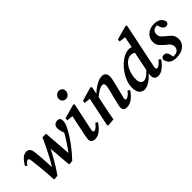

<svg xmlns="http://www.w3.org/2000/svg" viewBox="84 -1584 2435 2435"><g transform="rotate(-45 1301.0 -366.5)"><path d="M176 1Q171 -109 162.5 -198Q154 -287 143 -367Q140 -393 133.5 -399.5Q127 -406 117 -406Q95 -406 60 -355L37 -376Q104 -493 174 -493Q209 -493 226 -473.5Q243 -454 248 -412Q256 -351 261 -274Q266 -197 269 -122Q317 -202 362.5 -290.5Q408 -379 451 -476H515Q517 -460 519.5 -425Q522 -390 525 -346Q528 -302 531.5 -255.5Q535 -209 538 -168.5Q541 -128 543 -102Q585 -158 619 -209.5Q653 -261 687 -321L677 -356Q672 -371 668 -387.5Q664 -404 664 -417Q664 -458 685.5 -476.5Q707 -495 737 -495Q750 -494 759.5 -490Q769 -486 775 -481Q780 -473 782.5 -463Q785 -453 785 -435Q785 -417 777 -390Q769 -363 738 -306Q702 -239 642 -158Q582 -77 506 3L455 8L446 1Q444 -20 441 -58Q438 -96 434.5 -140.5Q431 -185 427.5 -227.5Q424 -270 421 -299Q398 -253 368.5 -200.5Q339 -148 306.5 -95.5Q274 -43 240 3L185 8Z M841 -45Q841 -60 844.5 -82Q848 -104 853 -130L909 -397L825 -406L830 -440L1020 -494L1035 -482L962 -137Q954 -103 954 -87Q954 -77 960 -71.5Q966 -66 973 -66Q1002 -66 1057 -133L1085 -113Q1064 -82 1037 -52.5Q1010 -23 978 -4.5Q946 14 906 14Q878 14 859.5 -1Q841 -16 841 -45ZM1005 -608Q979 -608 960 -625.5Q941 -643 941 -673Q941 -704 963.5 -725.5Q986 -747 1014 -747Q1042 -747 1059.5 -729Q1077 -711 1077 -682Q1077 -652 1055.5 -630Q1034 -608 1005 -608Z M1248 0 1150 8 1138 -2 1221 -397 1137 -406 1142 -440 1329 -494 1345 -481 1325 -383Q1375 -431 1430 -462Q1485 -493 1532 -493Q1564 -493 1583 -474Q1602 -455 1602 -417Q1602 -395 1597.5 -371.5Q1593 -348 1587 -324L1541 -137Q1537 -120 1533.5 -107Q1530 -94 1530 -86Q1530 -66 1548 -66Q1581 -66 1634 -133L1661 -113Q1642 -82 1613.5 -52.5Q1585 -23 1551 -4.5Q1517 14 1478 14Q1449 14 1432.5 0Q1416 -14 1416 -39Q1416 -59 1420.5 -79Q1425 -99 1432 -126L1472 -289Q1478 -313 1482.5 -334.5Q1487 -356 1487 -370Q1487 -409 1456 -409Q1432 -409 1396 -390Q1360 -371 1315 -332L1289 -212Q1278 -159 1268 -106.5Q1258 -54 1248 0Z M1808 -164Q1808 -115 1825 -93.5Q1842 -72 1868 -72Q1892 -72 1920.5 -90.5Q1949 -109 1986 -149L2038 -404Q2012 -423 1980 -423Q1955 -423 1929.5 -410Q1904 -397 1885 -376Q1862 -353 1844.5 -317Q1827 -281 1817.5 -241Q1808 -201 1808 -164ZM2090 -138Q2086 -120 2084 -107.5Q2082 -95 2082 -87Q2082 -77 2088 -71.5Q2094 -66 2102 -66Q2118 -66 2141 -84Q2164 -102 2188 -133L2215 -113Q2196 -81 2168 -52Q2140 -23 2107.5 -4.5Q2075 14 2039 14Q2009 14 1991 -4Q1973 -22 1973 -53Q1973 -70 1976 -97Q1934 -48 1885.5 -17Q1837 14 1795 14Q1757 14 1727.5 -16.5Q1698 -47 1698 -120Q1698 -171 1717 -223.5Q1736 -276 1769 -324.5Q1802 -373 1843.5 -411Q1885 -449 1929.5 -471Q1974 -493 2017 -493Q2039 -493 2060 -484L2089 -633L2001 -643L2006 -677L2197 -730L2211 -720Z M2556 -133Q2556 -72 2506.5 -29Q2457 14 2366 14Q2305 14 2271 -13Q2237 -40 2230 -89Q2238 -128 2277 -128Q2324 -128 2337 -75L2348 -26Q2350 -26 2352.5 -26Q2355 -26 2358 -26Q2403 -26 2427.5 -47Q2452 -68 2452 -102Q2452 -126 2438.5 -148Q2425 -170 2385 -200Q2345 -232 2320 -263.5Q2295 -295 2295 -343Q2295 -384 2316 -418Q2337 -452 2375.5 -472.5Q2414 -493 2468 -493Q2581 -493 2602 -399Q2594 -361 2555 -361Q2536 -361 2520.5 -374Q2505 -387 2495 -415L2482 -453H2480Q2434 -453 2415 -430Q2396 -407 2396 -376Q2396 -345 2414 -323Q2432 -301 2472 -270Q2518 -235 2537 -206Q2556 -177 2556 -133Z"/></g></svg>

Font: Source Serif Pro SemiBold
Style: Italic
Weight: 600
Italic angle: -12°
Designer: Frank Grießhammer
Foundry: Adobe Systems Incorporated
Version: Version 3.001;hotconv 1.0.111;makeotfexe 2.5.65597